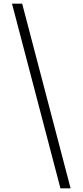

<svg xmlns="http://www.w3.org/2000/svg" viewBox="-20 -853 447 1039"><path d="M45 -833 307 166H362L100 -833Z"/></svg>

Font: Noto Sans Gurmukhi Light
Style: Regular
Weight: 300
Designer: Jelle Bosma - Monotype Design Team
Foundry: Monotype Imaging Inc.
Version: Version 2.004